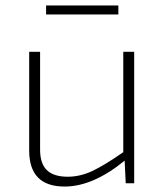

<svg xmlns="http://www.w3.org/2000/svg" viewBox="-20 -672 603 704"><path d="M414 -619H149V-652H414ZM472 -482V0H441L437 -83Q321 12 217 12Q87 12 87 -120V-482H127V-128Q126 -74 151 -49Q176 -24 228 -24Q274 -24 318.5 -45Q363 -66 432 -114V-482Z"/></svg>

Font: Exo 2.0 Extra Light
Style: Regular
Weight: 250
Designer: Natanael Gama
Version: Version 1.001;PS 001.001;hotconv 1.0.70;makeotf.lib2.5.58329